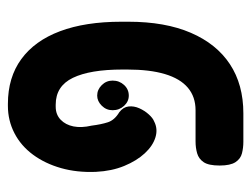

<svg xmlns="http://www.w3.org/2000/svg" viewBox="-95 -532 636 486"><g transform="rotate(-90 223.0 -289.0)"><path d="M107 9Q92 9 78 5.5Q64 2 55.5 -11Q47 -24 47 -51Q47 -79 55.5 -91.5Q64 -104 78 -108Q92 -112 108 -112H187Q221 -112 244 -131.5Q267 -151 278.5 -189.5Q290 -228 290 -285V-297Q290 -379 269 -422.5Q248 -466 201 -466H196Q176 -466 163 -453.5Q150 -441 146 -421Q142 -401 148 -375Q151 -351 156.5 -334Q162 -317 182 -305Q195 -295 196.5 -281.5Q198 -268 192 -254.5Q186 -241 176.5 -230.5Q167 -220 159 -217Q140 -207 118.5 -213.5Q97 -220 78 -240.5Q59 -261 46 -292.5Q33 -324 31 -364Q29 -412 40.5 -452.5Q52 -493 74.5 -523.5Q97 -554 129 -570.5Q161 -587 198 -587H203Q270 -587 316.5 -553Q363 -519 387 -455Q411 -391 411 -300V-282Q411 -189 383 -124Q355 -59 303.5 -25Q252 9 179 9ZM224 -281Q209 -281 198 -293Q187 -305 187 -322Q187 -338 198.5 -349.5Q210 -361 224 -361Q239 -361 250.5 -349.5Q262 -338 262 -322Q262 -305 251 -293Q240 -281 224 -281Z"/></g></svg>

Font: Fredoka Condensed Medium
Style: Regular
Weight: 500
Width: 3
Designer: Ben Nathan
Foundry: Milena B. Brandão, Ben Nathan
Version: Version 2.001